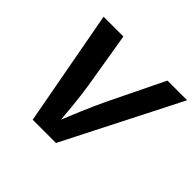

<svg xmlns="http://www.w3.org/2000/svg" viewBox="-169 -932 1136 1136"><g transform="rotate(45 399.0 -364.0)"><path d="M233.3 0 99 -727.5H264.7L322.9 -376.6Q333.6 -306.8 341.5 -228.4Q349.4 -150.1 357.2 -55.8H325.3Q363.6 -149.4 397.2 -229Q430.8 -308.6 462.7 -376.6L633.5 -727.5H798L428.1 0Z"/></g></svg>

Font: Adwaita Sans
Style: Italic
Weight: 400
Italic angle: -9.39999°
Designer: Rasmus Andersson
Foundry: rsms
Version: Version 4.001;git-9221beed3